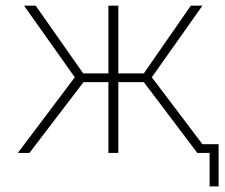

<svg xmlns="http://www.w3.org/2000/svg" viewBox="-20 -540 793 678"><path d="M694.8 -30.8H752V118.2H720.2V0H676.8L487.8 -250H397.9V0H362.8V-250H274.9L84 0H43L244.1 -267.1L64.9 -520H106L273.9 -280.8H362.8V-520H397.9V-280.8H487.8L653.8 -520H694.8L516.1 -267.1Z"/></svg>

Font: Rawline ExtraLight
Style: Regular
Weight: 275
Designer: Matt McInerney, Pablo Impallari, Rodrigo Fuenzalida
Foundry: Matt McInerney, Pablo Impallari, Rodrigo Fuenzalida
Version: Version 4.020;PS 004.020;hotconv 1.0.88;makeotf.lib2.5.64775